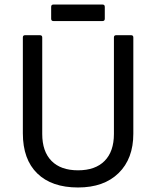

<svg xmlns="http://www.w3.org/2000/svg" viewBox="-20 -809 684 841"><path d="M213.9 -716.8Q204.1 -716.8 204.1 -727.1V-778.8Q204.1 -789.1 213.9 -789.1H429.2Q439 -789.1 439 -778.8V-727.1Q439 -716.8 429.2 -716.8ZM321.8 12.2Q206.5 12.2 143.3 -49.3Q80.1 -110.8 80.1 -225.1V-645Q80.1 -654.8 89.8 -654.8H154.8Q165 -654.8 165 -645V-222.2Q165 -145.5 205.6 -104.2Q246.1 -63 321.8 -63Q397.5 -63 438.2 -104.2Q479 -145.5 479 -222.2V-645Q479 -654.8 488.8 -654.8H554.2Q564 -654.8 564 -645V-223.1Q564 -113.8 499.5 -50.8Q435.1 12.2 321.8 12.2Z"/></svg>

Font: Sofia Sans
Style: Regular
Weight: 400
Designer: Botio Nikoltchev, Ani Petrova
Foundry: lettersoup
Version: Version 4.100